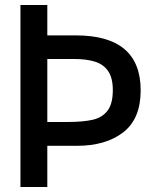

<svg xmlns="http://www.w3.org/2000/svg" viewBox="-20 -745 640 765"><path d="M61.5 -725H168.5V-604H282Q540.5 -604 540.5 -385Q540.5 -271.5 471 -217.8Q401.5 -164 286 -164H168.5V0H61.5ZM429.5 -386Q429.5 -434.5 411 -461.5Q392.5 -488.5 358.8 -499.2Q325 -510 274 -510H168.5V-259H249Q313 -259 351 -268.2Q389 -277.5 409.2 -305Q429.5 -332.5 429.5 -386Z"/></svg>

Font: JuliaMono SemiBold
Style: Regular
Weight: 600
Monospace: yes
Designer: cormullion
Foundry: corm
Version: Version 0.055; ttfautohint (v1.8.4)